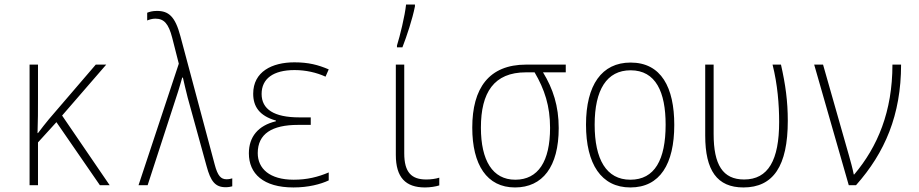

<svg xmlns="http://www.w3.org/2000/svg" viewBox="-20 -814 4040 844"><path d="M110 0H147V-188L228 -277L419 0H462L253 -306L447 -530H401L195 -290C178 -270 164 -251 147 -229H145C147 -283 147 -327 147 -381V-530H110Z M972 9C985 9 993 7 1001 5V-30C995 -28 986 -26 976 -26C951 -26 937 -41 924 -90L773 -655C750 -742 721 -766 670 -766C650 -766 637 -762 627 -758V-724C637 -728 649 -732 663 -732C701 -732 721 -710 737 -648L766 -534L589 0H629L763 -412C770 -433 775 -453 781 -473H784C790 -448 796 -419 805 -385L888 -84C906 -17 926 9 972 9Z M1270 10C1335 10 1389 -4 1425 -21V-56C1378 -36 1330 -24 1271 -24C1165 -24 1113 -73 1113 -141C1113 -226 1176 -265 1290 -265H1346V-298H1296C1184 -298 1130 -334 1130 -401C1130 -468 1181 -506 1275 -506C1324 -506 1372 -495 1411 -477L1425 -509C1378 -529 1336 -540 1274 -540C1176 -540 1093 -499 1093 -402C1093 -347 1119 -305 1193 -284V-281C1114 -262 1074 -212 1074 -140C1074 -51 1137 10 1270 10Z M1725 -614V-606H1749C1768 -655 1793 -730 1804 -786V-794H1765C1760 -745 1738 -655 1725 -614ZM1848 10C1871 10 1896 6 1911 1V-33C1896 -28 1874 -25 1854 -25C1789 -25 1757 -56 1757 -140V-530H1720V-133C1720 -34 1763 10 1848 10Z M2244 10C2365 10 2436 -81 2436 -251C2436 -348 2411 -424 2367 -496H2467V-530H2293C2129 -530 2056 -426 2056 -253C2056 -90 2120 10 2244 10ZM2245 -24C2145 -24 2094 -109 2094 -253C2094 -407 2151 -496 2292 -496H2330C2374 -421 2398 -348 2398 -252C2398 -105 2346 -24 2245 -24Z M2751 10C2881 10 2944 -93 2944 -265C2944 -429 2887 -539 2752 -539C2625 -539 2556 -440 2556 -266C2556 -93 2623 10 2751 10ZM2751 -24C2645 -24 2594 -114 2594 -266C2594 -419 2647 -505 2752 -505C2863 -505 2906 -409 2906 -266C2906 -112 2858 -24 2751 -24Z M3248 10C3379 10 3443 -84 3443 -283C3443 -369 3433 -442 3413 -530H3376C3398 -443 3405 -354 3405 -278C3405 -110 3357 -25 3251 -25C3157 -25 3117 -90 3117 -225V-530H3080V-218C3080 -65 3132 10 3248 10Z M3711 0H3743C3870 -143 3941 -309 3941 -530H3903C3903 -324 3838 -169 3735 -47H3733C3728 -73 3719 -105 3712 -130L3598 -530H3559Z"/></svg>

Font: Noto Sans Mono ExtraCondensed ExtraLight
Style: Regular
Weight: 200
Width: 2
Designer: Monotype Design Team
Foundry: Monotype Imaging Inc.
Version: Version 2.014